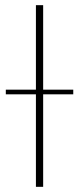

<svg xmlns="http://www.w3.org/2000/svg" viewBox="-20 -723 306 743"><path d="M263.5 -358H147V0H119V-358H2.5V-376H119V-703H147V-376H263.5Z"/></svg>

Font: Lato 2
Style: Regular
Weight: 200
Designer: Lukasz Dziedzic with Adam Twardoch and Botio Nikoltchev
Foundry: tyPoland Lukasz Dziedzic
Version: Version 2.015; 2015-08-06; http://www.latofonts.com/